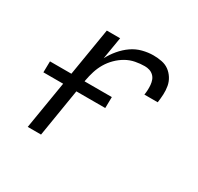

<svg xmlns="http://www.w3.org/2000/svg" viewBox="-119 -670 838 812"><g transform="rotate(30 300.0 -264.0)"><path d="M104 0 190 -520H255L237 -412Q250 -437 269 -459.5Q288 -482 311 -498Q334 -514 361 -521Q388 -528 414 -528Q435 -528 455 -524Q475 -520 490 -509Q505 -498 515.5 -481.5Q526 -465 529.5 -445.5Q533 -426 532 -405.5Q531 -385 528 -365H463Q465 -377 465.5 -389Q466 -401 465 -413Q464 -425 460 -436Q456 -447 447.5 -455Q439 -463 428 -466.5Q417 -470 405 -470Q383 -470 359.5 -465.5Q336 -461 315 -449Q294 -437 276.5 -419.5Q259 -402 247 -381.5Q235 -361 228 -338.5Q221 -316 217 -294L169 0ZM46 -233 47 -287H349L348 -233Z"/></g></svg>

Font: Iosevka Light Extended Oblique
Style: Regular
Weight: 300
Width: 7
Italic angle: -9°
Monospace: yes
Designer: Belleve Invis
Foundry: Belleve Invis
Version: Version 32.5.0; ttfautohint (v1.8.4)